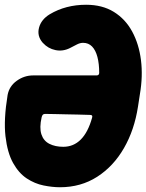

<svg xmlns="http://www.w3.org/2000/svg" viewBox="-31 -737 615 807"><path d="M221 50Q189 50 152 42.5Q115 35 81.5 13Q48 -9 24 -52Q0 -95 -8 -164.5Q-16 -234 1 -338Q8 -375 39.5 -397.5Q71 -420 108 -420H375Q385 -420 386 -430Q386 -469 378.5 -497.5Q371 -526 356 -541.5Q341 -557 318 -557Q306 -557 293 -550.5Q280 -544 263 -535Q233 -520 202 -526.5Q171 -533 150 -556L148 -558Q124 -586 133 -620.5Q142 -655 178 -677Q245 -717 331 -717Q399 -717 447.5 -687Q496 -657 524.5 -604.5Q553 -552 561.5 -484.5Q570 -417 557 -341L549 -289Q534 -191 490 -114.5Q446 -38 377.5 6Q309 50 221 50ZM144 -244Q134 -200 143 -172.5Q152 -145 176.5 -132.5Q201 -120 235 -120Q278 -120 308.5 -150.5Q339 -181 356 -242Q360 -254 348 -254Q322 -255 295.5 -255.5Q269 -256 245 -256.5Q221 -257 202 -257.5Q183 -258 171 -258Q159 -258 157 -258Q147 -258 144 -244Z"/></svg>

Font: Winky Sans ExtraBold
Style: Italic
Weight: 800
Italic angle: -8.97852°
Designer: Simon Atzbach
Foundry: typofactur
Version: Version 1.205